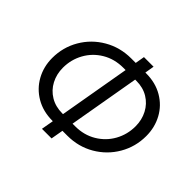

<svg xmlns="http://www.w3.org/2000/svg" viewBox="-164 -903 1102 1102"><g transform="rotate(45 386.5 -352.5)"><path d="M55 -329Q55 -416 97.5 -489Q140 -562 214 -605Q288 -648 378 -648H428L416 -578H384Q312 -578 256 -544.5Q200 -511 169 -455Q138 -399 138 -333Q138 -281 160.5 -238Q183 -195 224.5 -170Q266 -145 321 -145H343L331 -75H311Q235 -75 177 -109Q119 -143 87 -201Q55 -259 55 -329ZM319 -102 322 -117 407 -606 409 -618 424 -705H502L487 -616L484 -603L399 -114L396 -96L379 0H301ZM384 -145H426Q497 -145 553 -178.5Q609 -212 640 -268Q671 -324 671 -390Q671 -442 648.5 -485Q626 -528 585 -553Q544 -578 489 -578H460L472 -648H499Q575 -648 633 -614Q691 -580 722.5 -522Q754 -464 754 -394Q754 -307 711.5 -234Q669 -161 595.5 -118Q522 -75 432 -75H372Z"/></g></svg>

Font: Fixel Italic Variable 20240409 Display Thin
Style: Italic
Weight: 100
Italic angle: -10°
Designer: AlfaBravo + MacPaw
Foundry: Kyrylo Tkachov, Marchela Mozhyna, Serhii Makarenko, Maria Weinstein, Zakhar Kryvoshyya
Version: Version 1.211;Glyphs 3.2 (3225)